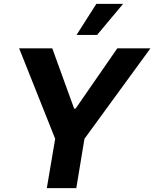

<svg xmlns="http://www.w3.org/2000/svg" viewBox="-20 -979 803 999"><path d="M79.6 -727.5H252L365.7 -414.1H373.5L590.3 -727.5H762.7L419.4 -256.8L377 0H223.6L267.1 -256.8ZM378.4 -797.4 481.4 -959H620.6L485.4 -797.4Z"/></svg>

Font: Inter Tight
Style: Bold Italic
Weight: 700
Italic angle: -9.39999°
Designer: Rasmus Andersson
Foundry: rsms
Version: Version 3.004